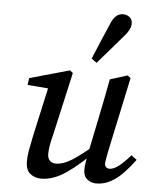

<svg xmlns="http://www.w3.org/2000/svg" viewBox="-52 -747 645 802"><g transform="rotate(5 270.5 -346.0)"><path d="M151 11Q124 11 104.5 -4Q85 -19 85 -57Q85 -81 91 -111Q97 -141 102 -167L151 -388L160 -366L60 -374L64 -403L231 -450L244 -440L185 -178Q178 -152 174.5 -131.5Q171 -111 171 -95Q171 -76 180.5 -66.5Q190 -57 206 -57Q237 -57 274 -80.5Q311 -104 372 -156L374 -129Q309 -63 255 -26Q201 11 151 11ZM381 11Q360 11 343.5 -2Q327 -15 327 -42Q327 -54 329 -68Q331 -82 336 -108L367 -259Q376 -301 384 -343Q392 -385 400 -427L473 -450L486 -440L419 -125Q416 -108 413.5 -95Q411 -82 411 -75Q411 -65 417 -60Q423 -55 431 -55Q448 -55 469 -71Q490 -87 518 -119L541 -102Q520 -73 496 -47.5Q472 -22 443.5 -5.5Q415 11 381 11ZM317 -507Q332 -544 348.5 -582Q365 -620 381 -658Q399 -703 432 -703Q447 -703 459 -694Q471 -685 471 -667Q471 -643 446 -615Q420 -584 393 -553.5Q366 -523 339 -491Z"/></g></svg>

Font: Lisu Bosa Medium
Style: Italic
Weight: 500
Italic angle: -19°
Designer: David Morse, Annie Olsen, Victor Gaultney, Frank Grießhammer (Latin)
Foundry: SIL International
Version: Version 2.000